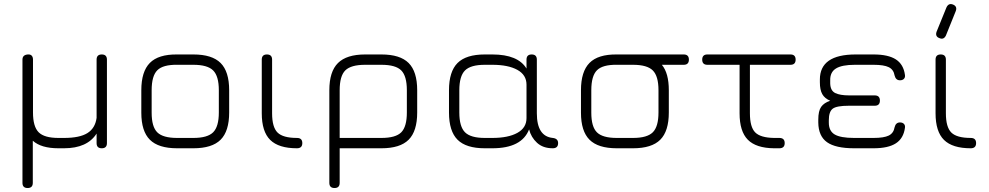

<svg xmlns="http://www.w3.org/2000/svg" viewBox="-20 -746 4974 966"><path d="M93 174V-446Q93 -470 120 -472Q133 -473 139.5 -466Q146 -459 146 -446V-180Q146 -109 174.5 -80.5Q203 -52 274 -52H302Q381 -52 420 -76.5Q459 -101 466 -153V-446Q466 -472 492 -472Q518 -472 518 -446V-26Q518 0 492 0Q466 0 466 -26V-74Q419 0 302 0H274Q187 0 145 -38V174Q145 200 119 200Q93 200 93 174Z M871 0Q777 0 734 -43Q691 -86 691 -179V-292Q691 -386 734 -429.5Q777 -473 871 -472H953Q1047 -472 1090 -429Q1133 -386 1133 -292V-180Q1133 -86 1090 -43Q1047 0 953 0ZM743 -179Q743 -108 771.5 -80Q800 -52 871 -52H953Q1024 -52 1052.5 -80.5Q1081 -109 1081 -180V-292Q1081 -363 1052.5 -391.5Q1024 -420 953 -420H871Q800 -421 771.5 -392.5Q743 -364 743 -292Z M1474 0Q1382 0 1339.5 -42Q1297 -84 1297 -176V-446Q1297 -472 1323 -472Q1349 -472 1349 -446V-176Q1349 -106 1376.5 -79Q1404 -52 1474 -52Q1501 -52 1501 -26Q1501 0 1474 0Z M1637 174V-292Q1637 -386 1680.5 -429Q1724 -472 1817 -472H1899Q1993 -472 2036 -429Q2079 -386 2079 -292V-180Q2079 -86 2036 -43Q1993 0 1899 0H1689V174Q1689 200 1663 200Q1637 200 1637 174ZM1689 -52H1899Q1971 -52 1999 -80.5Q2027 -109 2027 -180V-292Q2027 -363 1999 -391.5Q1971 -420 1899 -420H1817Q1746 -420 1717.5 -392Q1689 -364 1689 -292Z M2239 -180V-292Q2239 -386 2282 -429Q2325 -472 2419 -472H2457Q2586 -472 2629 -401V-446Q2629 -472 2655 -472Q2681 -472 2681 -446V-176Q2681 -60 2761 -52Q2788 -49 2788 -26Q2788 0 2761 0Q2712 0 2682 -27.5Q2652 -55 2642 -95Q2605 0 2457 0H2419Q2325 0 2282 -43Q2239 -86 2239 -180ZM2291 -180Q2291 -109 2319.5 -80.5Q2348 -52 2419 -52H2457Q2537 -52 2583 -77.5Q2629 -103 2629 -152V-320Q2629 -369 2583 -394.5Q2537 -420 2457 -420H2419Q2348 -420 2319.5 -391.5Q2291 -363 2291 -292Z M3083 0Q2989 0 2946 -43Q2903 -86 2903 -179V-292Q2903 -386 2946 -429.5Q2989 -473 3083 -472H3420Q3446 -472 3446 -446Q3446 -420 3420 -420H3310Q3345 -378 3345 -292V-180Q3345 -86 3302 -43Q3259 0 3165 0ZM2955 -179Q2955 -108 2983.5 -80Q3012 -52 3083 -52H3165Q3236 -52 3264.5 -80.5Q3293 -109 3293 -180V-292Q3293 -363 3264.5 -391.5Q3236 -420 3165 -420H3083Q3012 -421 2983.5 -392.5Q2955 -364 2955 -292Z M3901 0H3874Q3784 -1 3742.5 -43Q3701 -85 3701 -176V-420H3539Q3513 -420 3513 -446Q3513 -472 3539 -472H3957Q3983 -472 3983 -446Q3983 -420 3957 -420H3753V-176Q3753 -107 3779.5 -80Q3806 -53 3875 -52H3901Q3928 -52 3928 -26Q3928 0 3901 0Z M4097 -129V-144Q4097 -188 4111.5 -208.5Q4126 -229 4157 -239Q4129 -251 4117 -272.5Q4105 -294 4105 -332V-346Q4105 -472 4285 -472H4375Q4449 -472 4487.5 -447Q4526 -422 4533 -369Q4535 -357 4528 -349.5Q4521 -342 4508 -342Q4487 -342 4481 -366Q4476 -396 4451.5 -408Q4427 -420 4375 -420H4281Q4216 -420 4186 -401.5Q4156 -383 4157 -342V-326Q4158 -290 4182 -278Q4206 -266 4253 -266H4381Q4407 -266 4407 -240Q4407 -214 4381 -214H4251Q4189 -214 4169.5 -199Q4150 -184 4150 -141V-129Q4150 -87 4179.5 -69.5Q4209 -52 4277 -52H4375Q4427 -52 4451.5 -64Q4476 -76 4481 -106Q4487 -130 4508 -130Q4521 -130 4528 -122.5Q4535 -115 4533 -103Q4526 -50 4487.5 -25Q4449 0 4375 0H4277Q4184 0 4141 -30.5Q4098 -61 4097 -129Z M4707 -554Q4684 -562 4692 -586L4742 -709Q4753 -732 4775 -723Q4797 -714 4789 -691L4739 -567Q4728 -545 4707 -554ZM4864 0Q4772 0 4729.5 -42Q4687 -84 4687 -176V-446Q4687 -472 4713 -472Q4739 -472 4739 -446V-176Q4739 -106 4766.5 -79Q4794 -52 4864 -52Q4891 -52 4891 -26Q4891 0 4864 0Z"/></svg>

Font: Jura
Style: Regular
Weight: 400
Designer: Daniel Johnson, Alexei Vanyashin
Foundry: Daniel Johnson
Version: Version 5.103